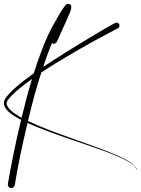

<svg xmlns="http://www.w3.org/2000/svg" viewBox="-33 -767 704 961"><path d="M309.5 -686.9C315.7 -701.4 338.6 -746.2 309.2 -747.2C298.5 -747.6 293.5 -739.7 288.9 -733.4C270.2 -708.2 260.5 -689.4 237.9 -649.8C194.1 -572.9 161.4 -480.3 136 -399.9C105.3 -378 73.4 -354 45.3 -329.1C25.2 -311.3 7.3 -293.2 -4.7 -276.3C-28.5 -242.8 1.4 -213.4 22.8 -197.2C36.2 -187.1 54.9 -176 72.5 -166.9C41.9 -39.2 24.5 50.4 6.4 153.9C6.4 154.3 6.3 154.9 6.3 155.3C5.4 164.8 12.5 173.3 22.1 174.2C31 174.9 39.4 168.4 40.9 159.6C57.5 59 74.9 -26 104.7 -151.3C226 -95.9 415.3 -40.9 528.7 4.4C566.2 19.4 593.7 32.4 613.1 44.3C629.7 54.4 645.9 63.2 648.5 80.8C648.6 81.2 648.9 81.5 649.3 81.6C649.8 81.6 650.3 81.2 650.3 80.7C650.9 73.6 643.9 66.3 639.5 61.7C633.8 55.7 625.7 49.3 614.4 42.2C595 29.9 567.5 16.4 530.2 0.9C416.7 -46.4 227.7 -103.5 107.1 -161.5C133.3 -270.4 144.9 -313.3 173.7 -403.9C267.5 -467.3 418.3 -553 520.3 -606.2C540 -616.4 542.7 -617.9 557.2 -625.7C561.2 -627.8 564.7 -633.1 565.1 -637.6C565.8 -645.9 559.7 -653.2 551.4 -653.9C549 -654.1 545.3 -653.4 543.1 -652.2C543.1 -652.2 541.6 -651.4 539.9 -650.5C513 -636 490.3 -622.5 457 -602.9C384 -560 251.9 -478.2 182.9 -432.1C195.6 -470.5 210.6 -512.2 227.6 -552.3C229.5 -550.1 233.6 -548 236.5 -547.8C251.5 -546.5 259 -574.9 264 -585.9C278.1 -616.6 295.3 -653.6 309.5 -686.9ZM127.3 -371.7C107.5 -306.4 95.9 -263.5 75.1 -177.8C49.3 -192 22.3 -208.6 8 -229.2C-0.9 -242.1 -3.1 -253.9 7.3 -267.5C36 -305.5 86.9 -342.7 127.3 -371.7Z"/></svg>

Font: Sinatra
Style: Regular
Weight: 400
Designer: Fahmi
Version: Version 0.1